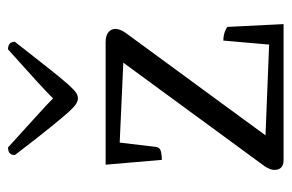

<svg xmlns="http://www.w3.org/2000/svg" viewBox="-144 -582 726 478"><g transform="rotate(-90 219.0 -343.0)"><path d="M60 0Q35 0 35 -23Q35 -33 44 -47L302 -399L103 -408L92 -316Q90 -307 79.5 -305Q69 -303 60 -303L48 -443H353Q370 -443 378 -436Q386 -429 386 -419Q386 -407 376 -393L121 -45L347 -36L357 -150Q366 -150 375 -147.5Q384 -145 391 -140L398 0ZM213 -512Q207 -512 199.5 -516.5Q192 -521 178.5 -536Q165 -551 139.5 -582.5Q114 -614 72 -669Q72 -686 91 -686Q138 -643 167.5 -616.5Q197 -590 213 -574Q229 -590 258 -616.5Q287 -643 335 -686Q354 -686 354 -669Q311 -614 286 -582.5Q261 -551 247.5 -536Q234 -521 227 -516.5Q220 -512 213 -512Z"/></g></svg>

Font: Petrona Light
Style: Regular
Weight: 300
Designer: Ringo R. Seeber
Foundry: Ringo R. Seeber
Version: Version 2.001; ttfautohint (v1.8.3)